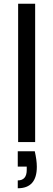

<svg xmlns="http://www.w3.org/2000/svg" viewBox="-20 -760 286 1027"><path d="M77 0H168V-740H77ZM123 131V149C123 186 107 205 75 205V247C143 247 177 209 177 132C177 108 173 80 166 49H75V131Z"/></svg>

Font: Poppins
Style: Regular
Weight: 400
Designer: Ninad Kale (Devanagari), Jonny Pinhorn (Latin)
Foundry: Indian Type Foundry
Version: 4.004